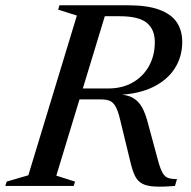

<svg xmlns="http://www.w3.org/2000/svg" viewBox="-48 -705 724 728"><path d="M361 -369.5Q415.5 -369.5 455.2 -392.2Q495 -415 517 -454.8Q539 -494.5 539 -545.5Q539 -593.5 508.5 -618.5Q478 -643.5 405 -643.5H262.5L285.5 -685H437.5Q510.5 -685 556 -668.2Q601.5 -651.5 622.2 -620.5Q643 -589.5 643 -546Q643 -490.5 615 -446.2Q587 -402 532.8 -375.2Q478.5 -348.5 399.5 -345V-347Q435 -346 456.2 -333.8Q477.5 -321.5 490.5 -298.2Q503.5 -275 512.5 -239.5L550.5 -99Q559.5 -65.5 568.2 -50Q577 -34.5 589.8 -30.2Q602.5 -26 623 -26L615.5 0Q567.5 4 537.8 2.2Q508 0.5 491 -8.8Q474 -18 464.5 -36.8Q455 -55.5 447.5 -86.5L408 -249Q400 -283.5 390.8 -300.2Q381.5 -317 368.8 -322.5Q356 -328 336 -328H174.5L178.5 -369.5ZM165.5 -39 236.5 -16.5 231.5 0H-28L-22.5 -16.5L59.5 -40.5L243.5 -646L172.5 -668.5L177.5 -685H362Z"/></svg>

Font: Newsreader 36pt Medium
Style: Italic
Weight: 500
Italic angle: -17°
Designer: Hugues Gentile
Foundry: Production Type
Version: Version 1.003